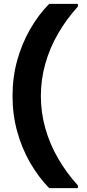

<svg xmlns="http://www.w3.org/2000/svg" viewBox="-20 -831 453 996"><path d="M235 145Q179 87 136 12.5Q93 -62 69 -149.5Q45 -237 45 -333Q45 -430 69 -517Q93 -604 136 -679Q179 -754 235 -811H384V-797Q325 -732 281.5 -657Q238 -582 215 -500Q192 -418 192 -333Q192 -248 215 -166Q238 -84 281.5 -9Q325 66 384 131V145Z"/></svg>

Font: DM Sans 18pt Black
Style: Regular
Weight: 900
Designer: Colophon Foundry, Jonny Pinhorn
Foundry: Colophon Foundry
Version: Version 4.004;gftools[0.9.30]